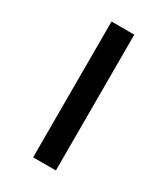

<svg xmlns="http://www.w3.org/2000/svg" viewBox="-184 -823 790 906"><g transform="rotate(30 211.0 -370.0)"><path d="M149 0V-740H273V0Z"/></g></svg>

Font: Lexend Giga Medium
Style: Regular
Weight: 500
Designer: Bonnie Shaver-Troup, Thomas Jockin
Foundry: Lexend
Version: Version 1.007